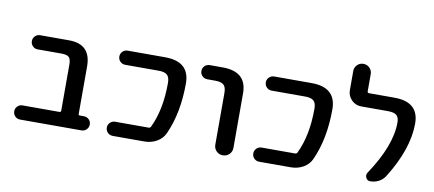

<svg xmlns="http://www.w3.org/2000/svg" viewBox="-64 -949 2624 1161"><g transform="rotate(10 1247.5 -368.0)"><path d="M335.9 -400.4Q335.9 -434.6 323.2 -446.3Q310.5 -458 277.3 -458H130.9Q113.3 -458 100.6 -470.7Q87.9 -483.4 87.9 -501.5Q87.9 -519.5 100.6 -532.2Q113.3 -544.9 130.9 -544.9H308.6Q442.4 -544.9 443.4 -410.2V-116.2Q443.4 -108.4 451.2 -108.4H476.6Q495.1 -108.4 507.8 -95.7Q520.5 -83 520.5 -64.9Q520.5 -46.9 507.8 -34.2Q495.1 -21.5 476.6 -21.5H99.6Q82 -21.5 69.3 -34.2Q56.6 -46.9 56.6 -64.9Q56.6 -83 69.3 -95.7Q82 -108.4 99.6 -108.4H326.2Q335.9 -108.4 335.9 -118.2Z M898.4 -544.9Q1049.8 -544.9 1049.8 -410.2Q1049.8 -229.5 989.3 -95.7Q973.6 -60.5 939 -41Q904.3 -21.5 863.3 -21.5H668.9Q650.4 -21.5 637.7 -34.2Q625 -46.9 625 -64.9Q625 -83 637.7 -95.7Q650.4 -108.4 668.9 -108.4H874Q883.8 -108.4 887.7 -117.2Q942.4 -230.5 942.4 -394.5Q942.4 -429.7 926.8 -443.8Q911.1 -458 874 -458H668.9Q650.4 -458 637.7 -470.7Q625 -483.4 625 -501.5Q625 -519.5 637.7 -532.2Q650.4 -544.9 668.9 -544.9Z M1172.9 -458Q1154.3 -458 1141.6 -470.7Q1128.9 -483.4 1128.9 -501.5Q1128.9 -519.5 1141.6 -532.2Q1154.3 -544.9 1172.9 -544.9H1252Q1401.4 -544.9 1400.4 -410.2V-77.1Q1400.4 -53.7 1384.3 -37.6Q1368.2 -21.5 1344.7 -21.5Q1321.3 -21.5 1305.2 -37.6Q1289.1 -53.7 1289.1 -77.1V-394.5Q1289.1 -429.7 1273.9 -443.8Q1258.8 -458 1220.7 -458Z M1797.9 -544.9Q1949.2 -544.9 1949.2 -410.2Q1949.2 -229.5 1888.7 -95.7Q1873 -60.5 1838.4 -41Q1803.7 -21.5 1762.7 -21.5H1568.4Q1549.8 -21.5 1537.1 -34.2Q1524.4 -46.9 1524.4 -64.9Q1524.4 -83 1537.1 -95.7Q1549.8 -108.4 1568.4 -108.4H1773.4Q1783.2 -108.4 1787.1 -117.2Q1841.8 -230.5 1841.8 -394.5Q1841.8 -429.7 1826.2 -443.8Q1810.5 -458 1773.4 -458H1568.4Q1549.8 -458 1537.1 -470.7Q1524.4 -483.4 1524.4 -501.5Q1524.4 -519.5 1537.1 -532.2Q1549.8 -544.9 1568.4 -544.9Z M2306.6 -544.9Q2457 -544.9 2457 -412.1Q2457 -255.9 2340.8 -70.3Q2326.2 -46.9 2301.8 -34.2Q2277.3 -21.5 2250 -21.5Q2231.4 -21.5 2223.6 -38.1Q2219.7 -44.9 2219.7 -52.7Q2219.7 -61.5 2224.6 -69.3Q2350.6 -256.8 2350.6 -400.4Q2350.6 -431.6 2335 -444.8Q2319.3 -458 2282.2 -458H2118.2Q2083 -458 2058.1 -482.9Q2033.2 -507.8 2033.2 -543V-660.2Q2033.2 -682.6 2048.8 -698.2Q2064.5 -713.9 2086.9 -713.9Q2109.4 -713.9 2125 -698.2Q2140.6 -682.6 2140.6 -660.2V-554.7Q2140.6 -544.9 2150.4 -544.9Z"/></g></svg>

Font: Gen Jyuu GothicX Medium
Style: Regular
Weight: 500
Designer: Ryoko NISHIZUKA (kana &amp; ideographs); Paul D. Hunt (Latin, Greek &amp; Cyrillic); Wenlong ZHANG (bopomofo); Sandoll C
Version: Version 1.058.20140828